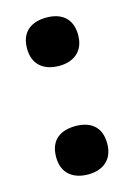

<svg xmlns="http://www.w3.org/2000/svg" viewBox="-93 -610 474 675"><g transform="rotate(-15 143.5 -272.5)"><path d="M50 -470C50 -408 92 -382 144 -382C194 -382 236 -408 236 -470C236 -534 194 -558 144 -558C92 -558 50 -534 50 -470ZM50 -75C50 -13 92 13 144 13C194 13 236 -13 236 -75C236 -140 194 -163 144 -163C92 -163 50 -140 50 -75Z"/></g></svg>

Font: Noto Sans Arabic ExtBd
Style: Regular
Weight: 800
Designer: Monotype Design Team, Nadine Chahine, Nizar Qandah and Khaled Hosny
Foundry: Monotype Imaging Inc.
Version: Version 2.012